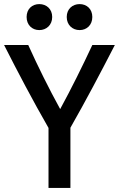

<svg xmlns="http://www.w3.org/2000/svg" viewBox="-20 -914 581 938"><path d="M235 -831C235 -792 207 -767 172 -767C137 -767 110 -792 110 -831C110 -870 137 -894 172 -894C207 -894 235 -870 235 -831ZM431 -831C431 -792 404 -767 369 -767C334 -767 306 -792 306 -831C306 -870 334 -894 369 -894C404 -894 431 -870 431 -831ZM541 -694C472 -560 401 -425 324 -290V4H217V-289C139 -425 68 -560 0 -694H118C165 -590 219 -481 274 -381C329 -482 382 -589 431 -694Z"/></svg>

Font: Repo Medium
Style: Regular
Weight: 500
Designer: Stefan Peev
Foundry: Context Ltd
Version: Version 1.502